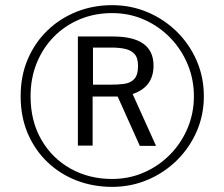

<svg xmlns="http://www.w3.org/2000/svg" viewBox="-20 -751 871 745"><path d="M415 -25.9Q341.8 -25.9 277.6 -50.5Q213.4 -75.2 164.6 -121.6Q115.7 -168 87.9 -232.7Q60.1 -297.4 60.1 -377.9Q60.1 -457 87.9 -521.7Q115.7 -586.4 164.6 -633.3Q213.4 -680.2 277.6 -705.6Q341.8 -731 415 -731Q488.3 -731 552.7 -703.6Q617.2 -676.3 666.3 -627.9Q715.3 -579.6 743.2 -515.4Q771 -451.2 771 -377.9Q771 -304.7 743.2 -241Q715.3 -177.2 666.3 -128.9Q617.2 -80.6 552.7 -53.2Q488.3 -25.9 415 -25.9ZM414.6 -56.6Q481.9 -56.6 539.8 -82.3Q597.7 -107.9 641.1 -152.6Q684.6 -197.3 708.5 -255.1Q732.4 -313 732.4 -377.4Q732.4 -442.4 708.5 -500.5Q684.6 -558.6 641.4 -603.5Q598.1 -648.4 540.3 -674.3Q482.4 -700.2 415 -700.2Q347.7 -700.2 290 -676.3Q232.4 -652.3 189.5 -608.9Q146.5 -565.4 122.6 -506.6Q98.6 -447.8 98.6 -377.4Q98.6 -281.7 140.1 -209.5Q181.6 -137.2 253.4 -96.9Q325.2 -56.6 414.6 -56.6ZM522.5 -185.1 436.5 -376.5H339.4V-186H282.2V-609.4H418.5Q575.7 -609.4 575.7 -496.6Q575.7 -413.1 494.6 -386.2L585.4 -185.1ZM340.8 -422.4H406.2Q435.1 -422.4 460 -425.3Q484.9 -428.2 500.2 -443.6Q515.6 -459 515.6 -495.6Q515.6 -526.9 501.7 -541.7Q487.8 -556.6 464.6 -561.5Q441.4 -566.4 414.1 -566.4H340.8Z"/></svg>

Font: Pontano Sans SemiBold
Style: Regular
Weight: 600
Designer: Vernon Adams
Foundry: Vernon Adams
Version: Version 2.001